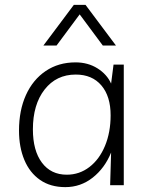

<svg xmlns="http://www.w3.org/2000/svg" viewBox="-20 -760 607 788"><path d="M488 -495V0H432L436 -134Q410 -70 360.5 -31Q311 8 248 8Q187 8 144.5 -21.5Q102 -51 80 -103.5Q58 -156 58 -224Q58 -307 86.5 -370Q115 -433 167.5 -468.5Q220 -504 290 -504Q341 -504 380 -479.5Q419 -455 436 -417L446 -495ZM291 -454Q211 -454 163 -392.5Q115 -331 115 -229Q115 -142 152 -92.5Q189 -43 254 -43Q306 -43 347 -74.5Q388 -106 411 -161.5Q434 -217 434 -287Q434 -365 396 -409.5Q358 -454 291 -454ZM456 -573H402L307 -701L212 -573H158L283 -740H331Z"/></svg>

Font: Livvic Light
Style: Regular
Weight: 300
Designer: Jacques Le Bailly, Baron von Fonthausen
Version: Version 1.001; ttfautohint (v1.8.2)